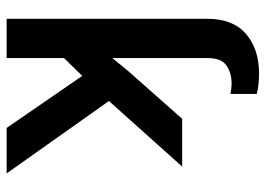

<svg xmlns="http://www.w3.org/2000/svg" viewBox="-131 -669 800 578"><g transform="rotate(90 269.0 -380.0)"><path d="M365.1 0 208.5 -227.6 154.8 -172.6V0H36.6V-604.8Q36.6 -681.1 82 -720.5Q127.5 -759.9 202.4 -759.9Q215.6 -759.9 233.1 -758.2Q250.7 -756.4 262.8 -752.8V-673.7Q245 -677.2 231.2 -677.2Q199.9 -677.2 177.4 -661.9Q154.8 -646.7 154.8 -604.8V-318.2L192.5 -364.3L337.7 -528.4H481.5L284.1 -307.9L502.1 0Z"/></g></svg>

Font: Interface Medium
Style: Regular
Weight: 500
Designer: Rasmus Andersson
Foundry: rsms
Version: Version 1.8